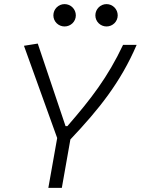

<svg xmlns="http://www.w3.org/2000/svg" viewBox="-20 -911 683 931"><path d="M214.4 0H279.8L321.3 -234.9C460 -381.3 564.5 -511.7 642.6 -693.4H576.7C502.4 -536.1 420.9 -430.7 306.6 -299.3H297.9L163.1 -699.7L96.2 -689L257.3 -241.7ZM293 -782.7C323.2 -782.7 347.7 -806.6 347.7 -836.4C347.7 -866.7 323.2 -891.1 293 -891.1C263.2 -891.1 238.8 -866.7 238.8 -836.4C238.8 -806.6 263.2 -782.7 293 -782.7ZM496.6 -782.7C526.4 -782.7 550.8 -806.6 550.8 -836.4C550.8 -866.7 526.4 -891.1 496.6 -891.1C466.8 -891.1 442.4 -866.7 442.4 -836.4C442.4 -806.6 466.8 -782.7 496.6 -782.7Z"/></svg>

Font: Cascadia Mono PL Light
Style: Italic
Weight: 300
Italic angle: -10°
Monospace: yes
Designer: Aaron Bell
Foundry: Saja Typeworks
Version: Version 2404.023